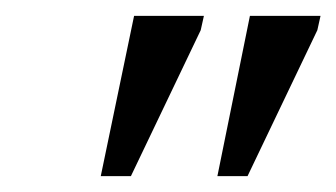

<svg xmlns="http://www.w3.org/2000/svg" viewBox="-20 -726 424 242"><path d="M292 -504H254L295 -706H384L380 -688ZM145 -504H107L149 -706H237L233 -688Z"/></svg>

Font: STIX Two Text
Style: Italic
Weight: 400
Italic angle: -12°
Designer: Ross Mills, John Hudson & Paul Hanslow, Tiro Typeworks Ltd; with prior portions MicroPress Inc. and Coen Hoffman, Elsevi
Foundry: Tiro Typeworks Ltd
Version: Version 2.13 b171